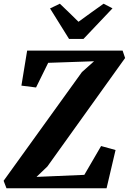

<svg xmlns="http://www.w3.org/2000/svg" viewBox="-36 -1016 696 1036"><path d="M-1 0 -16.5 -40.5 406 -627 471.5 -685.5 224 -677 158.5 -544 79.5 -554 110.5 -743H625.5L639 -703L219.5 -117.5L161 -61.5L419 -72.5L509.5 -228L587.5 -206.5L539 0ZM336.5 -806 234 -970.5 287 -996Q312.5 -971.5 337.8 -947.2Q363 -923 387.5 -898.5Q421 -923 455 -947.5Q489 -972 523 -996L571 -971L414.5 -806Z"/></svg>

Font: Merriweather 24pt ExtraBold
Style: Italic
Weight: 800
Italic angle: -7.8°
Version: Version 2.101